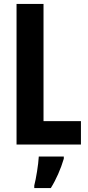

<svg xmlns="http://www.w3.org/2000/svg" viewBox="-20 -734 446 975"><path d="M64 0H391V-119H201V-714H64ZM304 72V61H177C175 101 163 174 154 208V221H238C265 178 289 123 304 72Z"/></svg>

Font: Noto Sans Armenian ExtraCondensed
Style: Regular
Weight: 400
Width: 2
Designer: Monotype Design Team
Foundry: Monotype Imaging Inc.
Version: Version 2.008